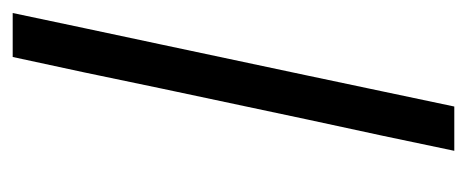

<svg xmlns="http://www.w3.org/2000/svg" viewBox="-242 -512 753 310"><g transform="rotate(-90 135.0 -356.5)"><path d="M47 0Q59.5 -60 71.2 -115.2Q83 -170.5 97.5 -237L147.5 -472.5Q161.5 -540.5 173.5 -597Q185.5 -653.5 198.5 -713H269.5Q257 -653.5 245 -597Q233 -540.5 218.5 -472.5L168.5 -237Q154.5 -170.5 142.8 -115.2Q131 -60 118.5 0Z"/></g></svg>

Font: Commissioner Light
Style: Italic
Weight: 300
Italic angle: -12°
Designer: Kostas Bartsokas
Foundry: Kostas Bartsokas
Version: Version 1.000; ttfautohint (v1.8.3)